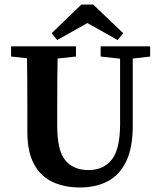

<svg xmlns="http://www.w3.org/2000/svg" viewBox="-20 -813 711 849"><path d="M333 16Q265 16 212.5 -8.5Q160 -33 130.5 -87Q101 -141 101 -229V-329Q101 -398 100.5 -468Q100 -538 98 -608H236Q234 -540 233.5 -470Q233 -400 233 -329V-258Q233 -148 268.5 -104.5Q304 -61 371 -61Q438 -61 474.5 -107.5Q511 -154 511 -264V-608H567V-257Q567 -160 538 -99.5Q509 -39 456.5 -11.5Q404 16 333 16ZM29 -563V-608H316V-563L185 -549H161ZM425 -563V-608H644V-563L548 -552H524ZM392 -793 525 -666 500 -636 324 -735H409L233 -636L208 -666L340 -793Z"/></svg>

Font: Lisu Bosa Black
Style: Regular
Weight: 900
Designer: David Morse, Annie Olsen, Victor Gaultney, Frank Grießhammer (Latin)
Foundry: SIL International
Version: Version 2.000